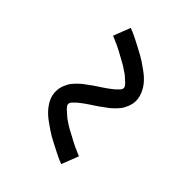

<svg xmlns="http://www.w3.org/2000/svg" viewBox="-14 -608 628 628"><g transform="rotate(-45 300.0 -294.0)"><path d="M382 -190Q374 -190 367 -191.5Q360 -193 353.5 -195.5Q347 -198 340.5 -201.5Q334 -205 328.5 -209.5Q323 -214 318 -219Q313 -224 308 -229.5Q303 -235 299 -241Q295 -247 290.5 -252.5Q286 -258 282 -264Q278 -270 274 -276Q270 -282 265.5 -289Q261 -296 256.5 -302Q252 -308 248 -313.5Q244 -319 240 -323.5Q236 -328 229.5 -334Q223 -340 218 -340Q213 -340 209 -337Q205 -334 201.5 -330.5Q198 -327 193 -321Q188 -315 185.5 -312.5Q183 -310 181 -307Q179 -304 176.5 -300.5Q174 -297 171.5 -293Q169 -289 166.5 -285Q164 -281 161.5 -276.5Q159 -272 156.5 -267Q154 -262 151 -256.5Q148 -251 145 -245.5Q142 -240 139 -234Q136 -228 133 -221.5Q130 -215 127 -208Q124 -201 121 -194L62 -217Q67 -230 72.5 -241.5Q78 -253 83.5 -263.5Q89 -274 94 -284Q99 -294 104 -302.5Q109 -311 114 -318.5Q119 -326 124 -333Q129 -340 134 -347Q139 -354 146.5 -362Q154 -370 161.5 -376Q169 -382 178.5 -387.5Q188 -393 198 -395.5Q208 -398 218 -398Q226 -398 233 -396.5Q240 -395 246.5 -392.5Q253 -390 259.5 -386.5Q266 -383 271.5 -378.5Q277 -374 282 -369Q287 -364 292 -358.5Q297 -353 301 -347Q305 -341 309.5 -335.5Q314 -330 318 -324Q322 -318 326 -312Q330 -306 334.5 -299Q339 -292 343.5 -286Q348 -280 352 -274.5Q356 -269 360 -264.5Q364 -260 370.5 -254Q377 -248 382 -248Q387 -248 391 -251Q395 -254 398.5 -257.5Q402 -261 407 -267Q412 -273 414.5 -275.5Q417 -278 419 -281.5Q421 -285 423.5 -288.5Q426 -292 428.5 -295.5Q431 -299 433.5 -303.5Q436 -308 438.5 -312.5Q441 -317 443.5 -321.5Q446 -326 449 -331.5Q452 -337 455 -342.5Q458 -348 461 -354Q464 -360 467 -366.5Q470 -373 473 -380Q476 -387 479 -394L538 -371Q533 -358 527.5 -346.5Q522 -335 516.5 -324.5Q511 -314 506 -304.5Q501 -295 496 -286Q491 -277 486 -269.5Q481 -262 476 -255Q471 -248 466 -241Q461 -234 453.5 -226Q446 -218 438.5 -212Q431 -206 421.5 -201Q412 -196 402 -193Q392 -190 382 -190Z"/></g></svg>

Font: Iosevka Curly Light Extended
Style: Regular
Weight: 300
Width: 7
Monospace: yes
Designer: Belleve Invis
Foundry: Belleve Invis
Version: Version 11.1.0; ttfautohint (v1.8.3)